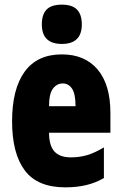

<svg xmlns="http://www.w3.org/2000/svg" viewBox="-20 -847 522 826"><path d="M246 -613Q345 -613 400 -548Q455 -483 455 -361V-276H191Q191 -221 214 -195.5Q237 -170 285 -170Q323 -170 356 -180Q389 -190 427 -213V-81Q391 -60 350 -50.5Q309 -41 261 -41Q141 -41 86.5 -114Q32 -187 32 -325Q32 -464 86 -538.5Q140 -613 246 -613ZM250 -488Q225 -488 208 -466Q191 -444 191 -390H305Q305 -443 290 -465.5Q275 -488 250 -488ZM246 -827Q291 -827 311.5 -805.5Q332 -784 332 -742Q332 -658 246 -658Q160 -658 160 -742Q160 -785 180.5 -806Q201 -827 246 -827Z"/></svg>

Font: Noto Sans Tamil UI ExtraCondensed Black
Style: Regular
Weight: 900
Width: 2
Designer: Jelle Bosma - Monotype Design Team
Foundry: Monotype Imaging Inc.
Version: Version 2.004; ttfautohint (v1.8.4.7-5d5b)